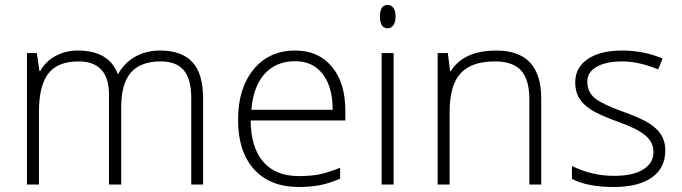

<svg xmlns="http://www.w3.org/2000/svg" viewBox="-20 -745 2753 775"><path d="M752 0V-348.1Q752 -425.8 721.7 -461.4Q691.4 -497.1 628.9 -497.1Q547.4 -497.1 508.3 -452.1Q469.2 -407.2 469.2 -311V0H419.9V-362.8Q419.9 -497.1 296.9 -497.1Q213.4 -497.1 175.3 -448.5Q137.2 -399.9 137.2 -293V0H88.9V-530.8H128.9L139.2 -458H142.1Q164.1 -497.6 204.6 -519.3Q245.1 -541 293.9 -541Q419.4 -541 455.1 -446.8H457Q482.9 -492.2 526.6 -516.6Q570.3 -541 626 -541Q712.9 -541 756.3 -494.6Q799.8 -448.2 799.8 -347.2V0Z M1186 9.8Q1070.3 9.8 1005.6 -61.5Q940.9 -132.8 940.9 -261.2Q940.9 -388.2 1003.4 -464.6Q1065.9 -541 1171.9 -541Q1265.6 -541 1319.8 -475.6Q1374 -410.2 1374 -297.9V-258.8H991.7Q992.7 -149.4 1042.7 -91.8Q1092.8 -34.2 1186 -34.2Q1231.4 -34.2 1265.9 -40.5Q1300.3 -46.9 1353 -67.9V-23.9Q1308.1 -4.4 1270 2.7Q1231.9 9.8 1186 9.8ZM1171.9 -498Q1095.2 -498 1048.8 -447.5Q1002.4 -397 994.6 -301.8H1322.8Q1322.8 -394 1282.7 -446Q1242.7 -498 1171.9 -498Z M1568.8 0H1520.5V-530.8H1568.8ZM1513.7 -678.2Q1513.7 -725.1 1544.4 -725.1Q1559.6 -725.1 1568.1 -712.9Q1576.7 -700.7 1576.7 -678.2Q1576.7 -656.2 1568.1 -643.6Q1559.6 -630.9 1544.4 -630.9Q1513.7 -630.9 1513.7 -678.2Z M2116.7 0V-344.2Q2116.7 -424.3 2083 -460.7Q2049.3 -497.1 1978.5 -497.1Q1883.3 -497.1 1839.1 -449Q1794.9 -400.9 1794.9 -293V0H1746.6V-530.8H1787.6L1796.9 -458H1799.8Q1851.6 -541 1983.9 -541Q2164.6 -541 2164.6 -347.2V0Z M2665.5 -138.2Q2665.5 -66.9 2611.3 -28.6Q2557.1 9.8 2457.5 9.8Q2351.1 9.8 2288.6 -22.9V-75.2Q2368.7 -35.2 2457.5 -35.2Q2536.1 -35.2 2576.9 -61.3Q2617.7 -87.4 2617.7 -130.9Q2617.7 -170.9 2585.2 -198.2Q2552.7 -225.6 2478.5 -252Q2398.9 -280.8 2366.7 -301.5Q2334.5 -322.3 2318.1 -348.4Q2301.8 -374.5 2301.8 -412.1Q2301.8 -471.7 2351.8 -506.3Q2401.9 -541 2491.7 -541Q2577.6 -541 2654.8 -508.8L2636.7 -464.8Q2558.6 -497.1 2491.7 -497.1Q2426.8 -497.1 2388.7 -475.6Q2350.6 -454.1 2350.6 -416Q2350.6 -374.5 2380.1 -349.6Q2409.7 -324.7 2495.6 -293.9Q2567.4 -268.1 2600.1 -247.3Q2632.8 -226.6 2649.2 -200.2Q2665.5 -173.8 2665.5 -138.2Z"/></svg>

Font: CAA NEO Sans Light
Style: Regular
Weight: 300
Version: Version 1.10